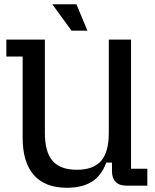

<svg xmlns="http://www.w3.org/2000/svg" viewBox="-20 -877 732 907"><path d="M87 -226V-610H10V-690H192V-249Q192 -159 228.5 -117Q265 -75 343 -75Q421 -75 457.5 -117Q494 -159 494 -249V-690H599V-80H676V0H577Q544 0 526.5 -17.5Q509 -35 509 -68V-109H482Q460 -48 414.5 -19Q369 10 296 10Q193 10 140 -50Q87 -110 87 -226ZM227 -857H341L393 -732H318Z"/></svg>

Font: Mozilla Headline BETA
Style: Regular
Weight: 400
Designer: Studio DRAMA
Foundry: Studio DRAMA
Version: Version 0.100